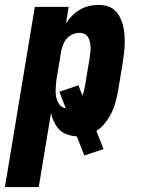

<svg xmlns="http://www.w3.org/2000/svg" viewBox="-56 -548 576 783"><path d="M-36 215 86 -520H224L213 -453Q224 -470 238.5 -484.5Q253 -499 270.5 -509Q288 -519 307 -523.5Q326 -528 345 -528Q364 -528 381.5 -523Q399 -518 412 -506Q425 -494 433 -478Q441 -462 445.5 -444.5Q450 -427 451.5 -408.5Q453 -390 452.5 -371Q452 -352 450 -333Q448 -314 445 -295L425 -175Q421 -153 415 -130.5Q409 -108 398.5 -87Q388 -66 372.5 -46.5Q357 -27 337 -14L366 60L288 86L257 8Q237 7 218 0.5Q199 -6 186 -19.5Q173 -33 164.5 -50.5Q156 -68 152 -87L102 215ZM212 -107 186 -174 264 -200 280 -158Q284 -167 286 -176Q288 -185 290 -194L310 -314Q311 -325 312.5 -335.5Q314 -346 313.5 -356.5Q313 -367 310.5 -377.5Q308 -388 303 -396.5Q298 -405 289 -409.5Q280 -414 269 -414Q255 -414 241.5 -408.5Q228 -403 218 -392.5Q208 -382 202.5 -368.5Q197 -355 194 -342L174 -222Q172 -204 171 -186.5Q170 -169 173 -153Q176 -137 185.5 -123Q195 -109 212 -107Z"/></svg>

Font: Iosevka SS04 Heavy Oblique
Style: Regular
Weight: 900
Italic angle: -9°
Monospace: yes
Designer: Belleve Invis
Foundry: Belleve Invis
Version: Version 19.0.0; ttfautohint (v1.8.4)